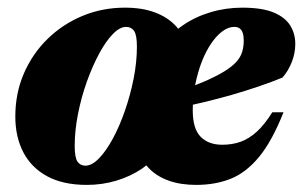

<svg xmlns="http://www.w3.org/2000/svg" viewBox="-20 -480 810 514"><path d="M314.5 -459.5Q360.5 -459.5 394.5 -446.8Q428.5 -434 450 -411.2Q471.5 -388.5 481 -357.5H415Q436 -389 469.2 -412Q502.5 -435 543.5 -447.2Q584.5 -459.5 628.5 -459.5Q681 -459.5 712 -446.8Q743 -434 756.8 -412Q770.5 -390 770.5 -362.5Q770.5 -337.5 761.2 -314Q752 -290.5 736.5 -272.5Q707.5 -260.5 673 -248.8Q638.5 -237 601 -226.2Q563.5 -215.5 524.8 -206.2Q486 -197 448.5 -189.5L450.5 -232Q496.5 -248.5 528.5 -262.5Q560.5 -276.5 581 -289.2Q601.5 -302 612.8 -314.5Q624 -327 628.2 -341Q632.5 -355 632.5 -371.5Q632.5 -384 629.8 -392Q627 -400 621.5 -404Q616 -408 607 -408Q591.5 -408 575.8 -396.5Q560 -385 545.8 -364.2Q531.5 -343.5 520.5 -315.5Q509.5 -287.5 502.8 -254.2Q496 -221 496 -184.5Q496 -135.5 517 -114Q538 -92.5 575 -92.5Q602 -92.5 624.2 -100.5Q646.5 -108.5 667.2 -127.2Q688 -146 709 -179.5H739Q708.5 -102.5 673.8 -60.2Q639 -18 597.8 -1.5Q556.5 15 505 15Q464 15 432.2 3.8Q400.5 -7.5 380 -28.2Q359.5 -49 350 -77.5H410.5Q391 -49.5 360.5 -28.8Q330 -8 292 3.5Q254 15 212.5 15Q149 15 106.5 -8Q64 -31 42.5 -72.2Q21 -113.5 21 -168Q21 -230.5 44 -283.5Q67 -336.5 107.5 -376Q148 -415.5 201 -437.5Q254 -459.5 314.5 -459.5ZM209 -36.5Q226 -36.5 245 -56Q264 -75.5 282 -108.8Q300 -142 314.5 -183.8Q329 -225.5 337.8 -269.8Q346.5 -314 346.5 -355Q346.5 -386.5 339 -397.2Q331.5 -408 317.5 -408Q300.5 -408 281.5 -388.2Q262.5 -368.5 244.8 -335.2Q227 -302 212.2 -260.5Q197.5 -219 188.8 -174.8Q180 -130.5 180 -89.5Q180 -58 187.5 -47.2Q195 -36.5 209 -36.5Z"/></svg>

Font: Newsreader 24pt ExtraBold
Style: Italic
Weight: 800
Italic angle: -17°
Designer: Hugues Gentile
Foundry: Production Type
Version: Version 1.003